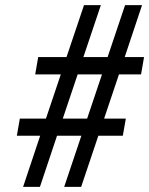

<svg xmlns="http://www.w3.org/2000/svg" viewBox="-20 -731 583 751"><path d="M298.3 -200.2H203.1L136.2 0H70.3L137.2 -200.2H45.9L57.6 -267.1H159.7L217.8 -439.9H117.7L129.4 -507.8H240.2L308.6 -710.9H374.5L306.2 -507.8H400.9L469.2 -710.9H535.6L467.8 -507.8H543.5L531.7 -439.9H445.3L387.2 -267.1H472.2L460.4 -200.2H364.7L297.4 0H231ZM225.6 -267.1H320.8L378.9 -439.9H283.7Z"/></svg>

Font: TypoPRO Roboto
Style: Italic
Weight: 400
Italic angle: -12°
Designer: Google
Version: Version 2.136; 2016